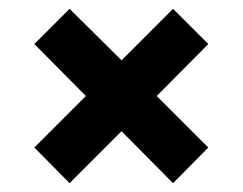

<svg xmlns="http://www.w3.org/2000/svg" viewBox="-20 -545 551 436"><path d="M453 -445 336 -327 453 -210 373 -129 256 -247 138 -129 58 -210 175 -327 58 -445 138 -525 256 -408 373 -525Z"/></svg>

Font: Gontserrat
Style: Bold
Weight: 700
Designer: Julieta Ulanovsky
Foundry: Julieta Ulanovsky
Version: Version 6.001